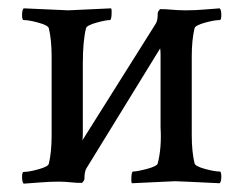

<svg xmlns="http://www.w3.org/2000/svg" viewBox="-20 -439 587 463"><path d="M178.7 -100.6 355.5 -381.8Q360.4 -388.7 360.4 -407.2Q360.4 -411.1 366.2 -417Q380.9 -417 388.7 -416Q410.2 -414.1 427.7 -414.1Q450.2 -414.1 472.7 -416Q495.1 -418 509.8 -418.9Q513.7 -415 513.7 -402.8Q513.7 -390.6 509.8 -390.6Q497.1 -390.6 474.1 -384.3Q451.2 -377.9 449.2 -371.1Q442.4 -342.8 442.4 -302.7V-113.3Q442.4 -73.2 449.2 -44.9Q451.2 -38.1 474.1 -31.7Q497.1 -25.4 509.8 -25.4Q513.7 -25.4 513.7 -13.2Q513.7 -1 509.8 2.9Q410.2 -2 401.4 -2Q395.5 -2 297.9 2.9Q295.9 -2 296.9 -13.7Q297.9 -25.4 300.8 -25.4Q310.5 -25.4 334.5 -31.7Q358.4 -38.1 360.4 -44.9Q370.1 -83 367.2 -131.8V-306.6Q367.2 -316.4 366.2 -322.3L188.5 -33.2Q183.6 -25.4 183.6 -7.8Q183.6 -3.9 177.7 2Q163.1 2 155.3 1Q133.8 -1 123 -1Q100.6 -1 75.7 1Q50.8 2.9 37.1 3.9Q33.2 0 33.2 -12.2Q33.2 -24.4 37.1 -24.4Q49.8 -24.4 72.8 -30.8Q95.7 -37.1 97.7 -43.9Q104.5 -72.3 104.5 -112.3V-302.7Q104.5 -342.8 97.7 -371.1Q95.7 -377.9 72.8 -384.3Q49.8 -390.6 37.1 -390.6Q33.2 -390.6 33.2 -402.8Q33.2 -415 37.1 -418.9Q136.7 -414.1 144.5 -414.1Q150.4 -414.1 248 -418.9Q250 -414.1 249 -402.3Q248 -390.6 245.1 -390.6Q235.4 -390.6 212.4 -384.3Q189.5 -377.9 187.5 -371.1Q179.7 -340.8 179.7 -284.2V-116.2Q179.7 -106.4 178.7 -100.6Z"/></svg>

Font: Crimson Text
Style: Regular
Weight: 400
Version: Version 0.13